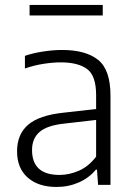

<svg xmlns="http://www.w3.org/2000/svg" viewBox="-20 -753 544 782"><path d="M210.5 8.5Q136 8.5 92.8 -29.8Q49.5 -68 49.5 -136.5Q49.5 -206 94.5 -244.8Q139.5 -283.5 238.5 -294L371.5 -309V-365.5Q371.5 -444.5 334.8 -471.8Q298 -499 227.5 -499Q196.5 -499 158.2 -493.2Q120 -487.5 81.5 -474V-525.5Q114.5 -537 155.5 -543.2Q196.5 -549.5 233 -549.5Q329 -549.5 379.5 -509.2Q430 -469 430 -363.5V0H379.5L375 -62H370.5Q343 -28.5 301 -10Q259 8.5 210.5 8.5ZM110.5 -142Q110.5 -40.5 222.5 -40.5Q261.5 -40.5 301 -57.5Q340.5 -74.5 371.5 -115V-264.5L241 -249.5Q171.5 -242 141 -215.5Q110.5 -189 110.5 -142ZM100.5 -690V-733H398.5V-690Z"/></svg>

Font: Encode Sans Lt
Style: Regular
Weight: 300
Designer: Multiple Designers
Foundry: Impallari Type
Version: Version 3.002; ttfautohint (v1.8.3) -l 8 -r 50 -G 200 -x 14 